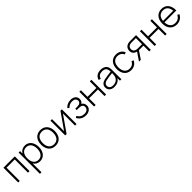

<svg xmlns="http://www.w3.org/2000/svg" viewBox="592 -2644 4972 4972"><g transform="rotate(-45 3078.5 -157.5)"><path d="M127.5 0V-484H428.5V0H486V-540H70V0Z M868 -555C781 -555 717 -515 678.5 -450V-540H626V240H683.5V-83C722 -22.5 782.5 15 862.5 15C1015 15 1100 -109 1100 -271C1100 -431 1015 -555 868 -555ZM859 -40C738 -40 678.5 -138.5 678.5 -271C678.5 -404.5 739 -500 858 -500C981 -500 1038.5 -401 1038.5 -271C1038.5 -140 978 -40 859 -40Z M1431.5 15C1591 15 1683 -100.5 1683 -271C1683 -438 1592.5 -555 1431.5 -555C1274 -555 1180 -440.5 1180 -271C1180 -103 1271 15 1431.5 15ZM1431.5 -41C1306.5 -41 1241.5 -132 1241.5 -271C1241.5 -405 1302.5 -499 1431.5 -499C1558 -499 1621.5 -409.5 1621.5 -271C1621.5 -134.5 1559 -41 1431.5 -41Z M2158.5 -540 1849.5 -98.5V-540H1793V0H1843.5L2152.5 -443.5V0H2209V-540Z M2664.5 -281.5C2704 -308 2727.5 -347.5 2727.5 -401C2727.5 -497 2649.5 -555 2545.5 -555C2456 -555 2384 -523.5 2332.5 -462.5L2372.5 -423.5C2410.5 -468.5 2472.5 -499 2540.5 -499C2610.5 -499 2668.5 -466 2668.5 -398C2668.5 -336.5 2617.5 -305 2538.5 -305H2467V-253.5H2539C2640 -253.5 2681.5 -223 2681.5 -154.5C2681.5 -83.5 2624.5 -41 2539 -41C2457 -41 2394 -80 2354.5 -153L2307.5 -124.5C2353 -36.5 2433 15 2544 15C2656.5 15 2740.5 -49.5 2740.5 -148.5C2740.5 -201 2717.5 -259 2664.5 -281.5Z M2908 0V-242H3233.5V0H3291V-540H3233.5V-298H2908V-540H2850.5V0Z M3835.5 -444.5C3809 -514 3738.5 -555 3639.5 -555C3522.5 -555 3446 -500.5 3421.5 -402.5L3480.5 -386C3501.5 -463 3555 -499.5 3637.5 -499.5C3750.5 -499.5 3792.5 -446 3792.5 -336.5C3729 -328.5 3622 -317 3543 -299.5C3464.5 -281 3401 -235.5 3401 -144C3401 -59 3462.5 15 3587 15C3680.5 15 3756 -23.5 3797.5 -94V0H3850V-336.5C3850 -375 3846.5 -415.5 3835.5 -444.5ZM3590 -38C3493 -38 3460 -94 3460 -143.5C3460 -209.5 3515 -238 3562.5 -250.5C3629.5 -267.5 3726.5 -276.5 3792.5 -283.5C3792.5 -259.5 3791.5 -224.5 3786.5 -197.5C3772.5 -101 3700 -38 3590 -38Z M4200.5 15C4303 15 4379.5 -33 4422 -125L4365 -144.5C4334.5 -77 4276.5 -41 4200.5 -41C4076 -41 4013 -132 4011.5 -270C4013 -405 4073 -499 4200.5 -499C4276.5 -499 4338.5 -460 4366 -393L4422 -413.5C4390.5 -501 4305.5 -555 4201 -555C4040 -555 3952.5 -441.5 3950 -270C3952.5 -102 4038.5 15 4200.5 15Z M4926.5 -540H4724.5C4700 -540 4666.5 -540 4635.5 -532C4570 -515 4514 -461.5 4514 -373.5C4514 -283.5 4572 -234.5 4643.5 -220L4495 0H4560.5L4705 -212C4714 -211.5 4723 -211 4732.5 -211H4869V0H4927.5ZM4732 -263.5C4712.5 -263.5 4684 -264 4657.5 -270.5C4609 -282.5 4574.5 -316.5 4574.5 -374.5C4574.5 -437 4615 -468.5 4650 -479C4677.5 -487.5 4714 -487.5 4732 -487.5H4869V-263.5Z M5125 0V-242H5450.5V0H5508V-540H5450.5V-298H5125V-540H5067.5V0Z M6116.5 -253.5C6119 -443 6027 -555 5869.5 -555C5714.5 -555 5618 -446 5618 -269C5618 -95 5715.5 15 5870.5 15C5975.5 15 6061.5 -38 6105 -131L6053 -154C6016.5 -81 5952.5 -41 5869.5 -41C5753 -41 5685 -118.5 5680 -253.5ZM5870.5 -500.5C5979.5 -500.5 6043 -432.5 6054.5 -305.5H5681C5691.5 -430 5758.5 -500.5 5870.5 -500.5Z"/></g></svg>

Font: Hauora Light
Style: Regular
Weight: 300
Designer: Wayne Shih
Foundry: WCYS
Version: Version 1.001;hotconv 1.0.109;makeotfexe 2.5.65596